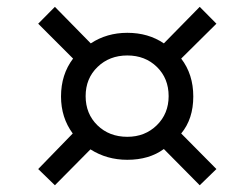

<svg xmlns="http://www.w3.org/2000/svg" viewBox="-20 -633 722 567"><path d="M142.1 -85.9 92.8 -133.8 194.8 -238.8Q160.2 -285.6 160.2 -348.1Q160.2 -413.1 195.8 -460L92.8 -563L142.1 -612.8L248 -504.9Q295.4 -536.1 356 -536.1Q418 -536.1 463.9 -504.9L569.8 -612.8L619.1 -563L515.1 -460Q550.8 -413.6 550.8 -348.1Q550.8 -281.7 515.1 -238.8L619.1 -133.8L569.8 -85.9L463.9 -192.9Q420.4 -161.1 356 -161.1Q295.4 -161.1 247.1 -191.9ZM356 -229Q408.2 -229 443.1 -263.2Q478 -297.4 478 -349.1Q478 -401.4 443.4 -435.3Q408.7 -469.2 356 -469.2Q303.2 -469.2 268.1 -435.3Q232.9 -401.4 232.9 -349.1Q232.9 -296.9 267.8 -262.9Q302.7 -229 356 -229Z"/></svg>

Font: Hubot Sans
Style: Italic
Weight: 400
Italic angle: -10°
Designer: Deni Anggara
Foundry: GitHub
Version: Version 1.001;gftools[0.9.31]